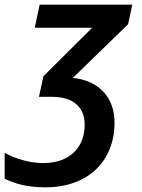

<svg xmlns="http://www.w3.org/2000/svg" viewBox="-72 -562 608 823"><path d="M123 241C305 241 419 129 419 -37C419 -147 348 -218 240 -228L477 -458L495 -542H98L77 -443H323L114 -235L95 -147H150C243 -147 291 -102 291 -27C291 63 234 137 113 137C57 137 -6 119 -52 93V204C-6 227 49 241 123 241Z"/></svg>

Font: Noto Sans SemiBold
Style: Italic
Weight: 600
Italic angle: -12°
Designer: Monotype Design Team
Foundry: Monotype Imaging Inc.
Version: Version 2.013